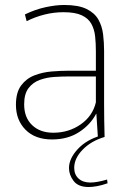

<svg xmlns="http://www.w3.org/2000/svg" viewBox="-20 -550 515 771"><path d="M189 10Q121 10 82.5 -29Q44 -68 44 -129Q44 -179 65 -207Q86 -235 118.5 -247.5Q151 -260 187.5 -263Q224 -266 255 -266H365V-344Q365 -376 362 -404Q359 -432 347 -454Q335 -476 308.5 -488.5Q282 -501 235 -501Q196 -501 158.5 -491.5Q121 -482 87 -465L80 -492Q121 -512 162.5 -521Q204 -530 238 -530Q295 -530 327.5 -514Q360 -498 375 -471.5Q390 -445 394 -412Q398 -379 398 -346V-133Q398 -104 398.5 -67.5Q399 -31 400 0H373L367 -93H366Q343 -49 297.5 -19.5Q252 10 189 10ZM194 -17Q256 -17 304 -50.5Q352 -84 365 -139V-243H255Q229 -243 198 -241Q167 -239 139.5 -229Q112 -219 94.5 -196Q77 -173 77 -131Q77 -78 109 -47.5Q141 -17 194 -17ZM336 201Q294 201 275.5 176.5Q257 152 257 125Q257 87 292 49Q327 11 386 -6L400 0Q346 16 312 51Q278 86 278 124Q278 151 295.5 167Q313 183 343 183Q369 183 410 171L412 186Q389 194 370 197.5Q351 201 336 201Z"/></svg>

Font: Murecho ExtraLight
Style: Regular
Weight: 200
Designer: Neil Summerour
Foundry: Positype
Version: Version 1.010; ttfautohint (v1.8.3)